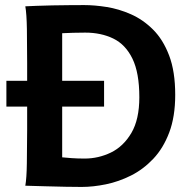

<svg xmlns="http://www.w3.org/2000/svg" viewBox="-20 -738 772 763"><path d="M87.9 -222.2V-488.3Q87.9 -560.1 86.9 -621.8Q85.9 -683.6 80.6 -712.9Q96.7 -713.9 125.2 -714.8Q153.8 -715.8 187.7 -716.6Q221.7 -717.3 255.1 -717.5Q288.6 -717.8 314.9 -717.8Q355.5 -717.8 403.8 -710.2Q452.1 -702.6 500.2 -681.4Q548.3 -660.2 588.1 -620.6Q627.9 -581.1 652.1 -517.6Q676.3 -454.1 676.3 -361.3Q676.3 -274.4 652.6 -211.7Q628.9 -148.9 589.1 -106.9Q549.3 -64.9 500.7 -40.5Q452.1 -16.1 401.1 -5.6Q350.1 4.9 304.7 4.9Q280.8 4.9 240.7 4.2Q200.7 3.4 157.7 2.2Q114.7 1 80.6 0Q85.9 -29.3 86.7 -89.6Q87.4 -149.9 87.9 -222.2ZM227.1 -606V-112.8Q241.2 -111.3 264.4 -109.6Q287.6 -107.9 316.4 -107.9Q371.1 -107.9 420.7 -131.8Q470.2 -155.8 502 -209.5Q533.7 -263.2 533.7 -351.6Q533.7 -448.7 506.3 -504.9Q479 -561 430.4 -584.7Q381.8 -608.4 318.4 -608.4Q298.3 -608.4 270.5 -607.7Q242.7 -606.9 227.1 -606ZM5.4 -417H393.6V-314.5H5.4Z"/></svg>

Font: Andika
Style: Bold
Weight: 700
Designer: Victor Gaultney, Annie Olsen, Julie Remington, Don Collingsworth, Eric Hays, Becca Hirsbrunner
Foundry: SIL International
Version: Version 6.101